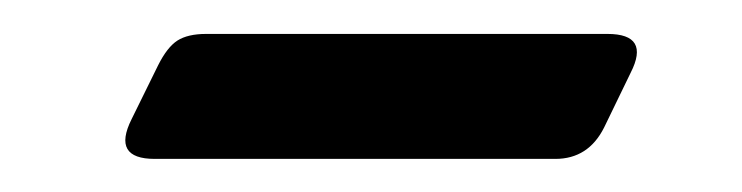

<svg xmlns="http://www.w3.org/2000/svg" viewBox="-20 -318 448 116"><path d="M347 -297.5Q373 -297.5 361 -274L345 -241Q335.5 -222 315.5 -222H73.5Q47.5 -222 59.5 -246L75.5 -278.5Q81 -289.5 87.2 -293.5Q93.5 -297.5 104.5 -297.5Z"/></svg>

Font: Fraunces 9pt Soft
Style: Italic
Weight: 400
Italic angle: -16°
Version: Version 1.000;[0bf87f6ff]